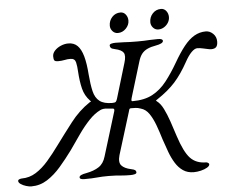

<svg xmlns="http://www.w3.org/2000/svg" viewBox="-126 -865 1151 949"><g transform="rotate(-5 449.0 -391.0)"><path d="M-8 18Q-19 18 -34 13.5Q-49 9 -60 1.5Q-71 -6 -71 -14Q-71 -20 -64 -22.5Q-57 -25 -53 -25Q-14 -25 18.5 -45.5Q51 -66 80 -99.5Q109 -133 138 -173Q177 -226 219 -280.5Q261 -335 315 -371Q320 -374 321.5 -374Q323 -374 317 -380Q292 -406 283 -442Q274 -478 271 -528Q270 -552 265.5 -572.5Q261 -593 239 -593Q232 -593 224.5 -592.5Q217 -592 209 -590Q194 -587 178 -587Q163 -587 159 -592.5Q155 -598 155 -613Q155 -628 167 -641Q179 -654 197.5 -662Q216 -670 235 -670Q263 -670 280.5 -652.5Q298 -635 308 -599.5Q318 -564 322 -508Q326 -458 334 -424.5Q342 -391 363.5 -374.5Q385 -358 426 -358Q440 -358 444 -362.5Q448 -367 451 -377L503 -550Q514 -585 504.5 -600Q495 -615 462 -622Q447 -625 442.5 -630Q438 -635 438 -642Q438 -648 447 -650.5Q456 -653 468 -653Q493 -653 509 -652Q525 -651 540 -650.5Q555 -650 576 -650Q596 -650 609.5 -650.5Q623 -651 638 -652Q653 -653 678 -653Q702 -653 702 -642Q702 -635 692 -630Q682 -625 665 -622Q641 -618 623.5 -610Q606 -602 595 -588Q584 -574 577 -550L524 -376Q521 -366 521.5 -362Q522 -358 526 -358Q586 -358 626 -379.5Q666 -401 696.5 -440Q727 -479 756 -529Q783 -576 808 -607.5Q833 -639 859.5 -654.5Q886 -670 917 -670Q937 -670 953 -654.5Q969 -639 969 -616Q969 -597 961.5 -588.5Q954 -580 936 -580Q929 -580 919 -582.5Q909 -585 898 -587Q890 -589 882 -590Q874 -591 868 -591Q855 -591 839 -575Q823 -559 806 -528Q774 -470 739.5 -431.5Q705 -393 649 -356Q642 -352 642 -351.5Q642 -351 646 -347Q664 -334 678 -306Q692 -278 704.5 -241.5Q717 -205 729 -167Q755 -87 784 -56Q813 -25 863 -25Q866 -25 871.5 -22Q877 -19 877 -14Q877 -6 864.5 1.5Q852 9 833.5 13.5Q815 18 798 18Q767 18 745 3Q723 -12 707.5 -37Q692 -62 680.5 -93Q669 -124 658 -157Q647 -194 634.5 -228Q622 -262 605.5 -286.5Q589 -311 564 -318Q550 -323 538.5 -323.5Q527 -324 516 -324Q509 -324 507 -318.5Q505 -313 503 -305L439 -98Q429 -63 443 -47Q457 -31 490 -24Q505 -21 510 -17Q515 -13 515 -6Q515 0 506 2.5Q497 5 485 5Q460 5 444 3.5Q428 2 413 1Q398 0 377 0Q342 0 318.5 2.5Q295 5 257 5Q245 5 239 2.5Q233 0 233 -6Q233 -18 269 -24Q306 -31 330.5 -47Q355 -63 365 -98L432 -316Q436 -330 426 -330Q420 -330 399 -332.5Q378 -335 364 -328Q335 -314 307.5 -285Q280 -256 254 -219Q228 -182 201 -143Q171 -102 139 -65Q107 -28 71 -5Q35 18 -8 18ZM685 -700Q669 -700 658.5 -712Q648 -724 648 -739Q648 -764 664.5 -782Q681 -800 706 -800Q722 -800 732 -787Q742 -774 742 -757Q742 -742 734 -729Q726 -716 713 -708Q700 -700 685 -700ZM484 -700Q468 -700 457.5 -712Q447 -724 447 -739Q447 -764 463.5 -782Q480 -800 505 -800Q521 -800 531 -787Q541 -774 541 -757Q541 -735 524 -717.5Q507 -700 484 -700Z"/></g></svg>

Font: EB Garamond
Style: Italic
Weight: 400
Italic angle: -17.2°
Designer: Georg Duffner and Octavio Pardo
Foundry: Georg Duffner
Version: Version 1.001